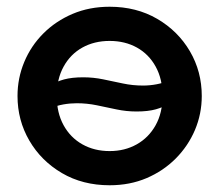

<svg xmlns="http://www.w3.org/2000/svg" viewBox="-20 -535 650 570"><path d="M305.5 15Q225.5 15 163.8 -21.2Q102 -57.5 67 -117.8Q32 -178 32 -250Q32 -303 52 -351Q72 -399 108.8 -435.8Q145.5 -472.5 195.5 -493.8Q245.5 -515 305.5 -515Q385 -515 446.8 -479Q508.5 -443 543.8 -382.8Q579 -322.5 579 -250Q579 -197 558.8 -149.2Q538.5 -101.5 501.8 -64.5Q465 -27.5 415.2 -6.2Q365.5 15 305.5 15ZM305.5 -86.5Q350.5 -86.5 386 -106.5Q421.5 -126.5 442 -163.2Q462.5 -200 462.5 -250Q462.5 -300.5 442.2 -337.2Q422 -374 386.5 -393.8Q351 -413.5 305.5 -413.5Q260 -413.5 224.5 -393.8Q189 -374 168.8 -337.2Q148.5 -300.5 148.5 -250Q148.5 -200 168.8 -163.2Q189 -126.5 224.5 -106.5Q260 -86.5 305.5 -86.5ZM385.5 -204Q355 -204 325.8 -210.2Q296.5 -216.5 267.2 -222.5Q238 -228.5 208 -228.5Q188 -228.5 168.2 -225Q148.5 -221.5 128 -213V-280.5Q147 -293 170.2 -299.2Q193.5 -305.5 227 -305.5Q257 -305.5 286.2 -299.5Q315.5 -293.5 344.8 -287.2Q374 -281 404.5 -281Q425 -281 444.8 -284.8Q464.5 -288.5 484.5 -296.5V-229Q466 -217 442.8 -210.5Q419.5 -204 385.5 -204Z"/></svg>

Font: Geologica Medium
Style: Regular
Weight: 500
Designer: Sindre Bremnes, Frode Helland
Foundry: Monokrom Skriftforlag AS
Version: Version 1.010;gftools[0.9.28]